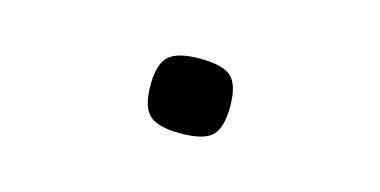

<svg xmlns="http://www.w3.org/2000/svg" viewBox="-32 -221 663 335"><g transform="rotate(15 300.0 -53.5)"><path d="M300 14Q259 14 243.5 -0.5Q228 -15 228 -54Q228 -92 243.5 -106.5Q259 -121 300 -121Q342 -121 357 -106.5Q372 -92 372 -54Q372 -15 357 -0.5Q342 14 300 14Z"/></g></svg>

Font: Victor Mono
Style: Regular
Weight: 400
Monospace: yes
Designer: Rune Bjørnerås
Version: Version 1.561;gftools[0.9.30]